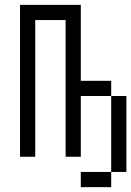

<svg xmlns="http://www.w3.org/2000/svg" viewBox="-20 -645 540 790"><path d="M312.5 -312.5H437.5V-250H312.5V0H250V-562.5H125V0H62.5V-625H312.5ZM312.5 62.5H437.5V125H312.5ZM437.5 -250H500V62.5H437.5Z"/></svg>

Font: 寒蝉点阵体 16px
Style: Regular
Weight: 400
Designer: Designed by Warren2060
Foundry: ChillType
Version: Version 1.000